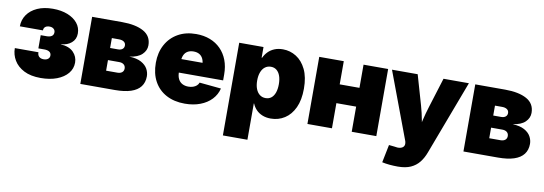

<svg xmlns="http://www.w3.org/2000/svg" viewBox="-57 -923 4279 1509"><g transform="rotate(10 2083.0 -168.5)"><path d="M264.6 8.3Q184.6 8.3 131.3 -19Q78.1 -46.4 51.5 -91.1Q24.9 -135.7 24.9 -188H213.4Q212.9 -166 225.8 -153.3Q238.8 -140.6 262.2 -140.6Q284.7 -140.6 297.6 -151.1Q310.5 -161.6 310.5 -178.2Q310.5 -198.2 295.9 -208Q281.2 -217.8 255.4 -217.8H207.5V-323.2H255.4Q280.8 -323.2 295.4 -333.3Q310.1 -343.3 310.1 -363.8Q310.1 -380.4 297.9 -391.1Q285.6 -401.9 264.6 -401.9Q242.7 -401.9 230.5 -391.8Q218.3 -381.8 218.3 -363.3H34.2Q34.2 -415 62.5 -456.1Q90.8 -497.1 143.1 -520.8Q195.3 -544.4 267.1 -544.4Q333.5 -544.4 384.3 -524.4Q435.1 -504.4 463.9 -469Q492.7 -433.6 492.7 -386.7Q492.7 -340.3 459.7 -312Q426.8 -283.7 376 -281.2V-279.8Q443.8 -274.9 477.5 -240Q511.2 -205.1 511.2 -157.2Q511.2 -108.9 480.2 -71.5Q449.2 -34.2 393.8 -12.9Q338.4 8.3 264.6 8.3Z M580.6 0V-535.6H818.8Q928.7 -535.6 991.9 -500.5Q1055.2 -465.3 1055.2 -391.1Q1055.2 -350.1 1022.9 -318.8Q990.7 -287.6 923.8 -278.3Q983.4 -275.9 1018.8 -256.3Q1054.2 -236.8 1069.8 -208.3Q1085.4 -179.7 1085.4 -148.9Q1085.4 -100.6 1060.1 -67.1Q1034.7 -33.7 983.6 -16.8Q932.6 0 856 0ZM762.2 -137.7H852.1Q875.5 -137.7 889.2 -148.7Q902.8 -159.7 902.8 -179.2Q902.8 -199.2 889.2 -210.7Q875.5 -222.2 852.1 -222.2H762.2ZM762.2 -318.8H824.7Q847.7 -318.8 860.6 -329.3Q873.5 -339.8 873.5 -357.9Q873.5 -377 858.9 -387.5Q844.2 -397.9 818.8 -397.9H762.2Z M1415 10.3Q1330.1 10.3 1267.1 -23.4Q1204.1 -57.1 1170.2 -119.4Q1136.2 -181.6 1136.2 -267.1Q1136.2 -349.6 1170.4 -412.1Q1204.6 -474.6 1266.1 -509.5Q1327.6 -544.4 1410.2 -544.4Q1471.7 -544.4 1521.5 -525.1Q1571.3 -505.9 1606.9 -469.7Q1642.6 -433.6 1661.9 -383.1Q1681.2 -332.5 1681.2 -269.5V-222.2H1195.8V-330.1H1590.3L1499.5 -308.6Q1499.5 -339.8 1489.5 -361.6Q1479.5 -383.3 1460.4 -394.5Q1441.4 -405.8 1413.6 -405.8Q1385.7 -405.8 1366.5 -394.5Q1347.2 -383.3 1337.4 -361.6Q1327.6 -339.8 1327.6 -308.6V-228Q1327.6 -194.3 1338.9 -171.6Q1350.1 -148.9 1371.1 -137.7Q1392.1 -126.5 1419.9 -126.5Q1440.4 -126.5 1457 -132.1Q1473.6 -137.7 1485.4 -147.9Q1497.1 -158.2 1502.4 -172.9L1675.3 -156.2Q1663.1 -106 1627.7 -68.6Q1592.3 -31.2 1538.1 -10.5Q1483.9 10.3 1415 10.3Z M1754.4 204.1V-535.6H1948.2V-450.7H1952.1Q1964.4 -477.5 1985.1 -498.8Q2005.9 -520 2035.2 -532.2Q2064.5 -544.4 2102.5 -544.4Q2160.2 -544.4 2209.2 -513.7Q2258.3 -482.9 2288.1 -421.6Q2317.9 -360.4 2317.9 -268.1Q2317.9 -177.7 2289.3 -116.2Q2260.7 -54.7 2211.4 -23.2Q2162.1 8.3 2100.6 8.3Q2064 8.3 2034.7 -3.4Q2005.4 -15.1 1984.9 -36.1Q1964.4 -57.1 1952.6 -85.4H1950.2V204.1ZM2033.2 -143.1Q2060.1 -143.1 2078.9 -158Q2097.7 -172.9 2107.7 -201.2Q2117.7 -229.5 2117.7 -268.1Q2117.7 -306.6 2107.7 -334.7Q2097.7 -362.8 2078.9 -377.9Q2060.1 -393.1 2033.2 -393.1Q2006.3 -393.1 1986.3 -377.9Q1966.3 -362.8 1955.6 -334.7Q1944.8 -306.6 1944.8 -268.1Q1944.8 -229.5 1955.6 -201.7Q1966.3 -173.8 1986.3 -158.4Q2006.3 -143.1 2033.2 -143.1Z M2804.7 -350.6V-200.7H2531.2V-350.6ZM2588.9 -535.6V0H2393.1V-535.6ZM2942.9 -535.6V0H2746.6V-535.6Z M3024.4 194.3 3053.2 51.8 3096.2 56.2Q3123.5 62 3142.3 58.1Q3161.1 54.2 3170.2 42.5Q3179.2 30.8 3176.8 13.2L3174.3 0.5L2973.6 -535.6H3178.7L3247.6 -296.9Q3263.2 -242.2 3273.4 -186.5Q3283.7 -130.9 3296.9 -67.9H3254.4Q3267.1 -130.9 3280.3 -186.8Q3293.5 -242.7 3310.5 -296.9L3384.8 -535.6H3587.4L3364.7 55.2Q3347.7 101.6 3320.8 135.5Q3293.9 169.4 3252.7 188Q3211.4 206.5 3149.9 206.5Q3116.7 206.5 3083.5 203.4Q3050.3 200.2 3024.4 194.3Z M3638.2 0V-535.6H3876.5Q3986.3 -535.6 4049.6 -500.5Q4112.8 -465.3 4112.8 -391.1Q4112.8 -350.1 4080.6 -318.8Q4048.3 -287.6 3981.4 -278.3Q4041 -275.9 4076.4 -256.3Q4111.8 -236.8 4127.4 -208.3Q4143.1 -179.7 4143.1 -148.9Q4143.1 -100.6 4117.7 -67.1Q4092.3 -33.7 4041.3 -16.8Q3990.2 0 3913.6 0ZM3819.8 -137.7H3909.7Q3933.1 -137.7 3946.8 -148.7Q3960.4 -159.7 3960.4 -179.2Q3960.4 -199.2 3946.8 -210.7Q3933.1 -222.2 3909.7 -222.2H3819.8ZM3819.8 -318.8H3882.3Q3905.3 -318.8 3918.2 -329.3Q3931.2 -339.8 3931.2 -357.9Q3931.2 -377 3916.5 -387.5Q3901.9 -397.9 3876.5 -397.9H3819.8Z"/></g></svg>

Font: Inter 20pt Black
Style: Regular
Weight: 900
Version: Version 4.001;git-66647c0bb